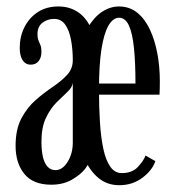

<svg xmlns="http://www.w3.org/2000/svg" viewBox="-20 -548 531 579"><path d="M134.5 9Q80 9 53.5 -23.5Q27 -56 27 -108Q27 -158 44.5 -191Q62 -224 87.5 -246.2Q113 -268.5 138.8 -285.8Q164.5 -303 182 -321.8Q199.5 -340.5 199.5 -366.5Q199.5 -399 194.2 -427.5Q189 -456 176.8 -473.5Q164.5 -491 143 -491Q123.5 -491 108.2 -479.5Q93 -468 93 -445Q93 -433.5 96 -426.2Q99 -419 102 -411.8Q105 -404.5 105 -392Q105 -374.5 96.5 -363.8Q88 -353 72.5 -353Q57 -353 48.2 -366.5Q39.5 -380 39.5 -403.5Q39.5 -438 53.8 -466.2Q68 -494.5 94 -511.5Q120 -528.5 156 -528.5Q192.5 -528.5 219 -508.8Q245.5 -489 260 -449.5Q274.5 -410 274.5 -350.5V-184Q274.5 -149 270.2 -122.5Q266 -96 257.5 -76Q249 -56 236.5 -38.5Q222.5 -21 196.5 -6Q170.5 9 134.5 9ZM147.5 -35Q168.5 -35 184 -60Q199.5 -85 199.5 -118V-298.5Q198 -284.5 183.5 -271Q169 -257.5 150.8 -239.5Q132.5 -221.5 118.8 -193Q105 -164.5 105 -121Q105 -95 109.2 -75.8Q113.5 -56.5 123 -45.8Q132.5 -35 147.5 -35ZM339.5 10.5Q303.5 10.5 277.2 -11Q251 -32.5 234.5 -70.2Q218 -108 210 -157.5Q202 -207 202 -263Q202 -330 213.2 -380Q224.5 -430 243.8 -463Q263 -496 287.5 -512.2Q312 -528.5 339 -528.5Q370.5 -528.5 393.8 -509.8Q417 -491 432 -459Q447 -427 454.5 -386.8Q462 -346.5 462 -303.5Q462 -293 461.8 -282.8Q461.5 -272.5 461 -262.5H271.5V-296H388.5Q388.5 -359 384 -403.2Q379.5 -447.5 368.8 -471Q358 -494.5 339 -494.5Q321 -494.5 307.2 -471Q293.5 -447.5 286 -399.8Q278.5 -352 278.5 -278Q278.5 -223.5 281.5 -177.5Q284.5 -131.5 292 -97.5Q299.5 -63.5 313 -44.8Q326.5 -26 347 -26Q378 -26 395.2 -44Q412.5 -62 419 -79L448.5 -62Q439 -34 409.2 -11.8Q379.5 10.5 339.5 10.5Z"/></svg>

Font: Imbue Thin
Style: Regular
Weight: 400
Version: Version 1.102